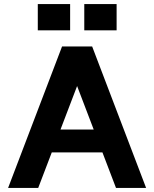

<svg xmlns="http://www.w3.org/2000/svg" viewBox="-20 -930 763 950"><path d="M287 -700H436L703 0H554L341 -558H382L169 0H20ZM180 -289H543V-176H180ZM397 -910H557V-780H397ZM167 -910H327V-780H167Z"/></svg>

Font: Uncut Sans VF
Style: Regular
Weight: 400
Designer: Kasper Nordkvist
Foundry: Uncut Type
Version: Version 1.100;FEAKit 1.0